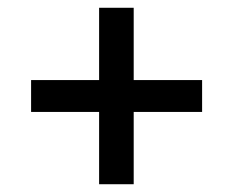

<svg xmlns="http://www.w3.org/2000/svg" viewBox="-20 -587 600 494"><path d="M235 -567H324V-113H235ZM500 -381V-299H60V-381Z"/></svg>

Font: Roboto Serif Medium
Style: Regular
Weight: 500
Designer: Greg Gazdowicz
Foundry: Commercial Type
Version: Version 1.008